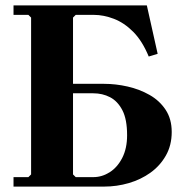

<svg xmlns="http://www.w3.org/2000/svg" viewBox="-20 -690 683 710"><path d="M30 0V-35H85L95 -45V-625L85 -635H30V-670H523L563 -491L530 -481Q506 -539 472.5 -572.5Q439 -606 401 -620.5Q363 -635 327 -635H260L250 -625V-380H365Q408 -380 452 -370Q496 -360 533 -339Q570 -318 592.5 -284Q615 -250 615 -202Q615 -153 593.5 -115Q572 -77 536.5 -51.5Q501 -26 456.5 -13Q412 0 365 0ZM250 -45 260 -35H325Q357 -35 385.5 -53Q414 -71 432 -106Q450 -141 450 -190Q450 -249 432.5 -282.5Q415 -316 387 -330.5Q359 -345 325 -345H250Z"/></svg>

Font: Brygada 1918
Style: Bold
Weight: 700
Designer: Mateusz Machalski | Borys Kosmynka | Przemek Hoffer
Foundry: NIEPODLEGLA 2018
Version: Version 3.006